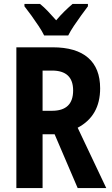

<svg xmlns="http://www.w3.org/2000/svg" viewBox="-20 -954 570 974"><path d="M63 0V-714H247Q366 -714 427 -661Q488 -608 488 -506Q488 -366 374 -306L519 0H374L257 -273H196V0ZM244 -392Q351 -392 351 -495Q351 -596 244 -596H196V-392ZM204 -774Q194 -795 176 -822Q158 -849 139 -875.5Q120 -902 104 -922V-934H183Q202 -919 222.5 -897.5Q243 -876 265 -851Q288 -878 307.5 -897Q327 -916 348 -934H426V-922Q411 -902 392 -876Q373 -850 355 -823Q337 -796 326 -774Z"/></svg>

Font: Noto Sans Mono Condensed
Style: Bold
Weight: 700
Width: 3
Designer: Monotype Design Team
Foundry: Monotype Imaging Inc.
Version: Version 2.014